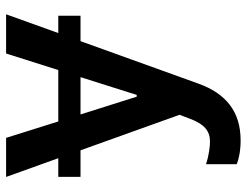

<svg xmlns="http://www.w3.org/2000/svg" viewBox="-108 -477 790 614"><g transform="rotate(-90 287.0 -170.0)"><path d="M543.7 -378.6H488.3L548.3 -545.5H422.9L370 -378.6H205.6L153.1 -545.5H28.1L88.1 -378.6H28.4V-307.5H113.3L226.9 9.2L214.5 41.9C196.7 89.8 174 106.2 142.4 106.5C128.6 106.9 96.9 103.3 68.9 93.8V191.8C83.8 198.5 111.5 204.5 144.9 204.5C239 204.5 295.5 155.9 326.7 69.2L462.4 -307.5H543.7ZM228 -307.5H347.3L290.5 -127.8H284.8Z"/></g></svg>

Font: Magic Ui Pro Semi Bold
Style: Regular
Weight: 600
Designer: Stefan Endress, Andreas Faust
Version: Version 1.000;FEAKit 1.0